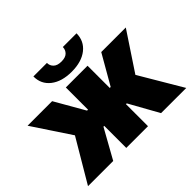

<svg xmlns="http://www.w3.org/2000/svg" viewBox="-157 -983 1225 1225"><g transform="rotate(-45 456.0 -370.5)"><path d="M12.8 0 183.2 -288.4 12.8 -545.5H234.4L349.4 -345.2H358V-545.5H554V-345.2H562.5L677.6 -545.5H899.1L728.7 -288.4L899.1 0H671.9L561.1 -198.9H554V0H358V-198.9H350.9L240.1 0ZM527 -741.5H650.6Q650.2 -672.2 597.7 -630.9Q545.1 -589.5 456 -589.5Q366.5 -589.5 313.7 -630.9Q261 -672.2 261.4 -741.5H383.5Q383.2 -716.6 401.1 -699.2Q419 -681.8 456 -681.8Q491.8 -681.8 509.2 -698.7Q526.6 -715.6 527 -741.5Z"/></g></svg>

Font: Karasuma Gothic
Style: Black
Weight: 900
Designer: Rasmus Andersson / Ryoko Nishizuka
Foundry: Genbu
Version: Version 1.00